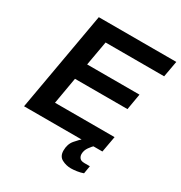

<svg xmlns="http://www.w3.org/2000/svg" viewBox="-198 -827 1084 1150"><g transform="rotate(30 343.5 -252.0)"><path d="M30 0 151 -686H687L667 -575H262L232 -406H594L575 -295H212L180 -111H592L572 0ZM459 182Q425 182 396 166.5Q367 151 367 111Q367 67 391.5 38Q416 9 441 -12H519L518 -8Q503 5 487 27.5Q471 50 471 75Q471 91 480.5 102.5Q490 114 512 114H551L542 168Q523 175 499.5 178.5Q476 182 459 182Z"/></g></svg>

Font: Archivo Variable SemiBold
Style: Italic
Weight: 600
Italic angle: -10°
Designer: Hector Gatti
Foundry: Omnibus-Type
Version: Version 2.001